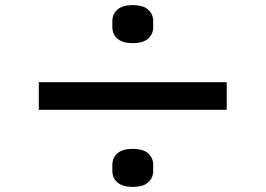

<svg xmlns="http://www.w3.org/2000/svg" viewBox="-20 -756 1040 752"><path d="M420 -650V-673Q420 -701 440 -718.5Q460 -736 500 -736Q540 -736 560 -718.5Q580 -701 580 -673V-650Q580 -622 560 -604.5Q540 -587 500 -587Q460 -587 440 -604.5Q420 -622 420 -650ZM868 -326H132V-434H868ZM420 -87V-110Q420 -138 440 -155.5Q460 -173 500 -173Q540 -173 560 -155.5Q580 -138 580 -110V-87Q580 -59 560 -41.5Q540 -24 500 -24Q460 -24 440 -41.5Q420 -59 420 -87Z"/></svg>

Font: IBM Plex Sans JP SemiBold
Style: Regular
Weight: 600
Designer: Mike Abbink; Paul van der Laan; Pieter van Rosmalen; Wujin Sim; Yejin Wi; Jinhee Kim; Boomi Park; Yona Kim; Kichan Ma
Foundry: Sandoll Inc.
Version: Version 1.001